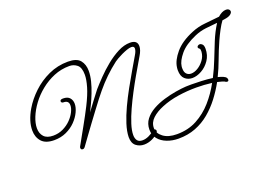

<svg xmlns="http://www.w3.org/2000/svg" viewBox="-114 -934 2050 1463"><g transform="rotate(-20 910.5 -202.0)"><path d="M855 171Q818 171 790 149Q762 127 762 77Q763 31 781.5 -27Q800 -85 829.5 -148Q859 -211 893.5 -273.5Q928 -336 961 -392Q994 -448 1019 -491Q1030 -509 1034 -521.5Q1038 -534 1038 -542Q1038 -561 1015 -561Q1000 -561 978.5 -553.5Q957 -546 934.5 -535.5Q912 -525 894 -514.5Q876 -504 868 -498Q770 -423 690 -326Q675 -309 649.5 -275.5Q624 -242 593.5 -201.5Q563 -161 532.5 -119.5Q502 -78 476.5 -43Q451 -8 435.5 13.5Q420 35 420 35Q413 44 403 44Q387 44 387 28Q387 23 390 17Q390 17 400.5 -1.5Q411 -20 428 -51Q445 -82 465.5 -118Q486 -154 505 -190Q524 -226 539 -255Q578 -332 594.5 -389Q611 -446 611 -484Q611 -543 584 -565Q557 -587 522 -587Q455 -587 396 -562.5Q337 -538 287.5 -498Q238 -458 202.5 -410Q167 -362 147.5 -313.5Q128 -265 128 -225Q128 -183 152 -156.5Q176 -130 227 -130Q271 -130 308 -148Q345 -166 372 -193.5Q399 -221 413.5 -250.5Q428 -280 428 -303Q428 -342 387 -342H386Q377 -342 372.5 -346.5Q368 -351 368 -356Q368 -371 392 -371Q429 -371 446 -351.5Q463 -332 463 -303Q463 -273 446 -237Q429 -201 397.5 -168.5Q366 -136 321.5 -115.5Q277 -95 223 -95Q153 -95 121 -131Q89 -167 89 -222Q89 -297 140 -384Q176 -445 233.5 -499.5Q291 -554 365 -588Q439 -622 523 -622Q594 -622 621.5 -588Q649 -554 649 -502Q649 -463 638 -419.5Q627 -376 610.5 -334Q594 -292 577.5 -257Q561 -222 550 -201Q585 -248 615 -288Q645 -328 661 -348Q689 -380 730 -422.5Q771 -465 819.5 -504.5Q868 -544 918.5 -570Q969 -596 1017 -596Q1076 -596 1076 -547Q1076 -516 1051 -475Q1043 -461 1022 -425.5Q1001 -390 972.5 -340.5Q944 -291 914 -234Q884 -177 858 -120Q832 -63 816 -12.5Q800 38 800 74Q800 102 812.5 119Q825 136 854 136Q879 136 906 123.5Q933 111 947 96Q952 88 962 88Q969 88 974 92.5Q979 97 979 104Q979 112 974 117Q952 142 919.5 156.5Q887 171 855 171ZM1117 218Q1067 218 1024 201.5Q981 185 955.5 153.5Q930 122 930 78Q930 30 957 -5Q984 -40 1027 -64Q1070 -88 1120.5 -103Q1171 -118 1219 -126Q1267 -134 1302 -136Q1308 -136 1319.5 -136.5Q1331 -137 1347 -137Q1381 -137 1428.5 -135Q1476 -133 1519 -127Q1552 -191 1577.5 -257Q1603 -323 1629.5 -387.5Q1656 -452 1693 -511Q1646 -507 1599 -501.5Q1552 -496 1508 -477Q1417 -438 1374 -386Q1331 -334 1326 -293Q1325 -288 1325 -283.5Q1325 -279 1325 -275Q1325 -244 1339.5 -229.5Q1354 -215 1376 -215Q1402 -215 1430.5 -232Q1459 -249 1481 -278.5Q1503 -308 1506 -344V-353Q1506 -363 1504.5 -366.5Q1503 -370 1501 -371Q1490 -378 1490 -386Q1490 -393 1497 -398Q1504 -403 1512 -403Q1523 -403 1533 -392.5Q1543 -382 1543 -356Q1543 -304 1516 -264Q1489 -224 1449.5 -202Q1410 -180 1373 -180Q1338 -180 1313 -202.5Q1288 -225 1288 -274Q1288 -280 1288.5 -286Q1289 -292 1290 -298Q1297 -351 1347 -410.5Q1397 -470 1494 -510Q1548 -533 1606.5 -538Q1665 -543 1723 -550Q1738 -564 1755.5 -573Q1773 -582 1791 -582Q1805 -582 1813 -575Q1821 -568 1821 -558Q1821 -546 1805.5 -534Q1790 -522 1752 -517Q1745 -516 1738 -515Q1720 -491 1700 -453.5Q1680 -416 1663 -378Q1631 -306 1608 -243Q1585 -180 1556 -121Q1580 -115 1597.5 -107.5Q1615 -100 1621 -90Q1625 -83 1625 -76Q1625 -63 1613 -63Q1603 -63 1594 -71Q1591 -73 1576.5 -77.5Q1562 -82 1539 -87Q1506 -27 1464 28Q1422 83 1370.5 126Q1319 169 1256 193.5Q1193 218 1117 218ZM966 78Q966 121 1006.5 151.5Q1047 182 1117 182Q1208 182 1279.5 143.5Q1351 105 1406 42.5Q1461 -20 1501 -94H1500Q1470 -98 1438 -100Q1406 -102 1374 -102Q1301 -102 1227.5 -91Q1154 -80 1091 -54Q1036 -32 1001 0.5Q966 33 966 78Z"/></g></svg>

Font: Meow Script
Style: Regular
Weight: 400
Designer: Robert E. Leuschke
Foundry: Robert E. Leuschke
Version: Version 1.010; ttfautohint (v1.8.3)